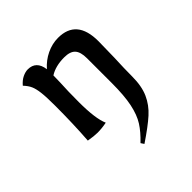

<svg xmlns="http://www.w3.org/2000/svg" viewBox="-166 -543 856 856"><g transform="rotate(-45 262.0 -114.5)"><path d="M254 174Q290 140 311 107Q332 74 342.5 23.5Q353 -27 353 -106V-262Q353 -302 337 -319.5Q321 -337 284 -337Q229 -337 193 -314L192 -271Q189 -220 189 -150Q189 -45 209 0Q179 6 152 6Q131 6 96 0Q103 -100 103 -213Q103 -268 99.5 -297Q96 -326 88.5 -343Q81 -360 64 -378Q80 -397 98 -405.5Q116 -414 131 -414Q184 -414 192 -354Q218 -384 253.5 -401Q289 -418 326 -418Q443 -418 443 -280L441 -176Q438 -112 438 -63Q438 -2 419.5 39.5Q401 81 366 112.5Q331 144 264 189Z"/></g></svg>

Font: Mirza
Style: Regular
Weight: 400
Designer: Arabic design by Kourosh Beigpour, Latin design by Eduardo Tunni, engineering by Lasse Fister
Version: Version 1.0010g